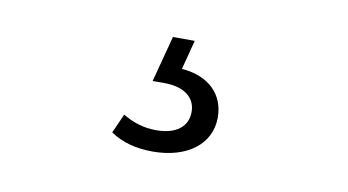

<svg xmlns="http://www.w3.org/2000/svg" viewBox="-38 -80 676 373"><g transform="rotate(10 300.0 107.0)"><path d="M278 220C345 220 391 186 391 133C391 89 361 56 306 52L321 -6H278L254 85H277C318 85 339 104 339 131C339 160 317 178 277 178C253 178 231 171 211 159L194 197C218 213 245 220 278 220Z"/></g></svg>

Font: Montserrat Z
Style: Regular
Weight: 400
Designer: Julieta Ulanovsky
Foundry: Julieta Ulanovsky
Version: Version 8.000